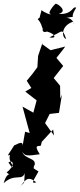

<svg xmlns="http://www.w3.org/2000/svg" viewBox="-62 -783 436 1048"><path d="M-16 104C11 86 23 121 -26 158C7 186 -20 139 -42 217C17 161 58 207 73 162C67 242 78 195 41 245C76 202 85 172 136 212C101 224 126 195 148 153L122 136C119 113 149 103 127 116C136 78 73 87 60 46C74 67 82 70 155 59C120 4 148 17 161 12L166 -9L228 -76L233 -43L184 -111L209 -161L260 -167L276 -266L267 -245L266 -315L231 -357L283 -423L246 -467C262 -488 279 -507 294 -529L214 -509L167 -543L171 -552L146 -478L142 -416C124 -391 104 -365 84 -342L109 -303L76 -283L138 -235L120 -168L61 -201L100 -57L75 -64L61 15C68 -28 8 21 17 8C-5 46 -33 76 -7 62C-20 100 19 120 3 131ZM234 -592C275 -609 279 -633 299 -570C274 -578 269 -643 338 -665C348 -623 345 -686 300 -685C370 -702 307 -666 354 -741C332 -752 336 -702 258 -707C312 -722 252 -763 244 -762C247 -774 188 -707 215 -707C218 -698 173 -718 165 -728C144 -657 165 -703 144 -678C182 -639 155 -602 198 -644C160 -640 164 -597 194 -611C245 -597 247 -570 208 -579Z"/></svg>

Font: Asimov Aggro
Style: CondIt
Weight: 500
Designer: Google
Version: Version 2.000980; 2014